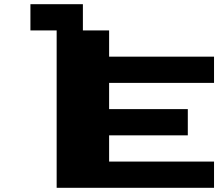

<svg xmlns="http://www.w3.org/2000/svg" viewBox="-20 -895 1040 915"><path d="M125 -875H375V-750H500V-625H1000V-500H500V-375H875V-250H500V-125H1000V0H250V-750H125Z"/></svg>

Font: Dogica
Style: Bold
Weight: 700
Monospace: yes
Designer: Roberto Mocci
Version: Version 001.000